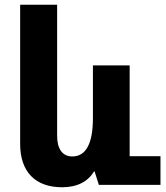

<svg xmlns="http://www.w3.org/2000/svg" viewBox="-20 -780 702 810"><path d="M242 10C306 10 351 -14 377 -57H379L397 0H657V-121H527V-504H372V-282C372 -175 343 -120 285 -120C244 -120 221 -151 221 -207V-760H65V-173C65 -54 130 10 242 10Z"/></svg>

Font: Noto Sans Armenian SemiCondensed Extra
Style: Regular
Weight: 800
Width: 4
Designer: Monotype Design Team
Foundry: Monotype Imaging Inc.
Version: Version 1.901